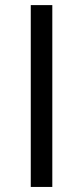

<svg xmlns="http://www.w3.org/2000/svg" viewBox="-20 -739 328 759"><path d="M186.8 -718.8H101.6V0H186.8Z"/></svg>

Font: Margiela Sans Semi Bold
Style: Regular
Weight: 600
Designer: Stefan Endress, Andreas Faust
Version: Version 1.100;FEAKit 1.0